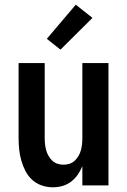

<svg xmlns="http://www.w3.org/2000/svg" viewBox="-20 -788 540 816"><path d="M204 8Q180 8 157 0Q134 -8 116.5 -24Q99 -40 88 -61.5Q77 -83 70.5 -106Q64 -129 61.5 -152.5Q59 -176 59 -200V-520H170V-200Q170 -187 171.5 -174Q173 -161 176.5 -148.5Q180 -136 186.5 -125Q193 -114 202.5 -105Q212 -96 224.5 -92Q237 -88 250 -88Q263 -88 275.5 -92Q288 -96 297.5 -105Q307 -114 313.5 -125Q320 -136 323.5 -148.5Q327 -161 328.5 -174Q330 -187 330 -200V-520H441V0H330V-82Q322 -62 310 -45Q298 -28 281.5 -15.5Q265 -3 245 2.5Q225 8 204 8ZM237 -577 179 -623 302 -768 373 -712Z"/></svg>

Font: Iosevka SS18
Style: Bold
Weight: 700
Monospace: yes
Designer: Belleve Invis
Foundry: Belleve Invis
Version: Version 25.1.1; ttfautohint (v1.8.4)